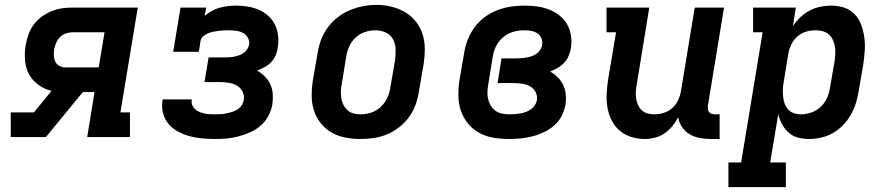

<svg xmlns="http://www.w3.org/2000/svg" viewBox="-20 -561 3640 786"><path d="M24 0V-101H119L191 -189Q162 -196 137.5 -213.5Q113 -231 99 -256.5Q85 -282 82.5 -313.5Q80 -345 85 -376Q89 -398 96.5 -419.5Q104 -441 117.5 -459.5Q131 -478 150 -492Q169 -506 190.5 -515Q212 -524 234 -527Q256 -530 277 -530H544L473 -101H512V0H337L367 -184H319L168 0ZM248 -285H384L408 -429H277Q264 -429 250.5 -424.5Q237 -420 226.5 -410Q216 -400 210.5 -387Q205 -374 202 -361Q200 -347 200.5 -333.5Q201 -320 206.5 -308.5Q212 -297 223.5 -291Q235 -285 248 -285Z M859 8Q833 8 807 5.5Q781 3 756.5 -3.5Q732 -10 709.5 -22Q687 -34 671 -52.5Q655 -71 648 -96Q641 -121 645 -147Q645 -149 645.5 -150.5Q646 -152 646 -154H765Q765 -153 765 -152.5Q765 -152 765 -151Q763 -141 767 -131Q771 -121 778.5 -114Q786 -107 796 -103Q806 -99 816.5 -96.5Q827 -94 837.5 -93.5Q848 -93 859 -93Q871 -93 882.5 -93.5Q894 -94 905.5 -96.5Q917 -99 929 -102.5Q941 -106 951.5 -112.5Q962 -119 969 -129.5Q976 -140 978 -152Q981 -170 973 -186Q965 -202 950 -210.5Q935 -219 917 -222Q899 -225 881 -225H817L834 -326H898Q908 -326 918 -326.5Q928 -327 938 -329Q948 -331 958 -334.5Q968 -338 977 -344Q986 -350 992 -359.5Q998 -369 1000 -379Q1002 -394 994.5 -407Q987 -420 974.5 -426.5Q962 -433 946.5 -435Q931 -437 916 -437Q905 -437 894.5 -436.5Q884 -436 873.5 -434.5Q863 -433 852.5 -431Q842 -429 831.5 -424.5Q821 -420 812 -412.5Q803 -405 801 -394L794 -349H689L719 -530H824L818 -496Q831 -507 847 -516Q863 -525 879.5 -529.5Q896 -534 913 -536Q930 -538 947 -538Q971 -538 995 -534Q1019 -530 1040.5 -520.5Q1062 -511 1079 -495.5Q1096 -480 1106 -459Q1116 -438 1118.5 -414Q1121 -390 1117 -366Q1115 -350 1108.5 -334.5Q1102 -319 1090 -306.5Q1078 -294 1063 -286Q1048 -278 1032 -272Q1050 -262 1064 -248Q1078 -234 1086.5 -216Q1095 -198 1096.5 -176.5Q1098 -155 1095 -134Q1091 -110 1079 -87Q1067 -64 1047.5 -47Q1028 -30 1004 -19.5Q980 -9 956 -2.5Q932 4 907.5 6Q883 8 859 8Z M1455 8Q1424 8 1393 2Q1362 -4 1336.5 -19Q1311 -34 1292.5 -57.5Q1274 -81 1265 -109.5Q1256 -138 1256 -169.5Q1256 -201 1261 -233L1280 -343Q1284 -370 1294 -397Q1304 -424 1321 -447.5Q1338 -471 1361.5 -489.5Q1385 -508 1411.5 -519Q1438 -530 1465.5 -535.5Q1493 -541 1521 -541Q1553 -541 1583 -533.5Q1613 -526 1638.5 -511Q1664 -496 1682.5 -472.5Q1701 -449 1710 -420.5Q1719 -392 1719 -360.5Q1719 -329 1714 -297L1695 -187Q1691 -160 1681.5 -133Q1672 -106 1655 -82.5Q1638 -59 1614.5 -40.5Q1591 -22 1564.5 -11Q1538 0 1510 4Q1482 8 1455 8ZM1457 -93Q1479 -93 1501 -100.5Q1523 -108 1539.5 -124Q1556 -140 1565.5 -161Q1575 -182 1578 -203L1597 -313Q1600 -336 1599.5 -358.5Q1599 -381 1589 -400Q1579 -419 1559 -428Q1539 -437 1516 -437Q1494 -437 1472.5 -429.5Q1451 -422 1434.5 -406Q1418 -390 1409 -369Q1400 -348 1397 -327L1379 -217Q1376 -202 1375.5 -187Q1375 -172 1377.5 -157.5Q1380 -143 1386.5 -130.5Q1393 -118 1403.5 -109Q1414 -100 1428 -96.5Q1442 -93 1457 -93Z M2066 8Q2033 8 2001.5 3Q1970 -2 1943 -16.5Q1916 -31 1896.5 -54.5Q1877 -78 1867 -107Q1857 -136 1856.5 -168.5Q1856 -201 1861 -233L1880 -343Q1884 -371 1894.5 -398Q1905 -425 1922.5 -449Q1940 -473 1964.5 -491Q1989 -509 2016.5 -519.5Q2044 -530 2072 -534Q2100 -538 2128 -538Q2154 -538 2179.5 -534.5Q2205 -531 2228 -522Q2251 -513 2270.5 -497.5Q2290 -482 2302 -461Q2314 -440 2317.5 -414.5Q2321 -389 2317 -363Q2314 -347 2307.5 -331.5Q2301 -316 2289 -303.5Q2277 -291 2262 -282.5Q2247 -274 2232 -268Q2249 -259 2263 -245Q2277 -231 2285.5 -213.5Q2294 -196 2296 -175Q2298 -154 2295 -133Q2291 -110 2279.5 -87Q2268 -64 2249 -47.5Q2230 -31 2207 -20Q2184 -9 2160.5 -3Q2137 3 2113 5.5Q2089 8 2066 8ZM2068 -93Q2079 -93 2090 -94Q2101 -95 2112 -97Q2123 -99 2133.5 -103Q2144 -107 2153.5 -113.5Q2163 -120 2169.5 -130Q2176 -140 2178 -151Q2181 -168 2172.5 -184Q2164 -200 2149 -208Q2134 -216 2116 -218.5Q2098 -221 2080 -221H2017L2033 -322H2097Q2107 -322 2117 -323Q2127 -324 2137.5 -326Q2148 -328 2158 -331.5Q2168 -335 2177 -341.5Q2186 -348 2192 -357.5Q2198 -367 2199 -377Q2202 -391 2196.5 -404Q2191 -417 2180 -424.5Q2169 -432 2155 -434.5Q2141 -437 2127 -437Q2112 -437 2096.5 -434.5Q2081 -432 2066.5 -425.5Q2052 -419 2039.5 -408.5Q2027 -398 2018 -384.5Q2009 -371 2004 -356.5Q1999 -342 1997 -327L1979 -217Q1976 -201 1975.5 -185Q1975 -169 1978.5 -154.5Q1982 -140 1990 -127.5Q1998 -115 2010 -106.5Q2022 -98 2037.5 -95.5Q2053 -93 2068 -93Z M2619 8Q2590 8 2563.5 -0.5Q2537 -9 2516.5 -26.5Q2496 -44 2484 -68Q2472 -92 2467 -119.5Q2462 -147 2463.5 -175.5Q2465 -204 2469 -233L2502 -429H2463V-530H2638L2587 -217Q2584 -202 2583 -187.5Q2582 -173 2584 -159Q2586 -145 2591.5 -132.5Q2597 -120 2606.5 -110.5Q2616 -101 2629.5 -97Q2643 -93 2658 -93Q2678 -93 2697.5 -99Q2717 -105 2732.5 -119Q2748 -133 2756.5 -152Q2765 -171 2768 -190L2824 -530H2944L2878 -129Q2877 -121 2878 -114Q2879 -107 2883 -102Q2887 -97 2893.5 -95Q2900 -93 2908 -93H2926V8H2891Q2868 8 2845.5 4Q2823 0 2804 -11Q2785 -22 2772.5 -40.5Q2760 -59 2756 -81Q2746 -61 2732 -44Q2718 -27 2699.5 -14.5Q2681 -2 2660 3Q2639 8 2619 8Z M2962 205V104H3014L3102 -429H3063V-530H3238L3226 -454Q3239 -474 3256.5 -490.5Q3274 -507 3295 -518Q3316 -529 3338.5 -533.5Q3361 -538 3383 -538Q3411 -538 3436.5 -529.5Q3462 -521 3479.5 -502Q3497 -483 3506 -458Q3515 -433 3518.5 -406.5Q3522 -380 3520 -352.5Q3518 -325 3514 -297L3495 -187Q3491 -162 3483.5 -138Q3476 -114 3463 -91Q3450 -68 3431 -48.5Q3412 -29 3389 -16Q3366 -3 3341 2.5Q3316 8 3291 8Q3268 8 3246 2Q3224 -4 3208 -18.5Q3192 -33 3181.5 -52.5Q3171 -72 3166 -94L3133 104H3197V205ZM3259 -93Q3280 -93 3301.5 -100.5Q3323 -108 3340 -124Q3357 -140 3366 -161Q3375 -182 3378 -203L3397 -313Q3399 -328 3399.5 -343Q3400 -358 3397.5 -372Q3395 -386 3389 -399Q3383 -412 3372 -421Q3361 -430 3347 -433.5Q3333 -437 3318 -437Q3298 -437 3278.5 -431Q3259 -425 3243.5 -411Q3228 -397 3219 -378Q3210 -359 3207 -340L3189 -230Q3186 -214 3185 -198.5Q3184 -183 3185.5 -168Q3187 -153 3191.5 -139Q3196 -125 3205.5 -114Q3215 -103 3229 -98Q3243 -93 3259 -93Z"/></svg>

Font: Iosevka Slab Extended
Style: Bold Italic
Weight: 700
Width: 7
Italic angle: -9°
Monospace: yes
Designer: Belleve Invis
Foundry: Belleve Invis
Version: Version 11.1.0; ttfautohint (v1.8.3)